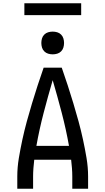

<svg xmlns="http://www.w3.org/2000/svg" viewBox="-20 -1146 640 1166"><path d="M85 0V-74Q85 -130 94.5 -186.5Q104 -243 116 -298.5Q128 -354 143 -409Q158 -464 174.5 -518.5Q191 -573 208.5 -627Q226 -681 245 -735H355Q374 -681 391.5 -627Q409 -573 425.5 -518.5Q442 -464 457 -409Q472 -354 484 -298.5Q496 -243 505.5 -186.5Q515 -130 515 -74V0H419V-74Q419 -99 417 -125Q415 -151 412 -176H188Q185 -151 183 -125Q181 -99 181 -74V0ZM201 -260H399Q381 -361 355 -460.5Q329 -560 300 -659Q271 -560 245 -460.5Q219 -361 201 -260ZM300 -816Q286 -816 272.5 -820Q259 -824 249 -834Q239 -844 235 -857.5Q231 -871 231 -885Q231 -899 235 -912.5Q239 -926 249 -936Q259 -946 272.5 -950Q286 -954 300 -954Q314 -954 327.5 -950Q341 -946 351 -936Q361 -926 365 -912.5Q369 -899 369 -885Q369 -871 365 -857.5Q361 -844 351 -834Q341 -824 327.5 -820Q314 -816 300 -816ZM128 -1054V-1126H473V-1054Z"/></svg>

Font: Iosevka Fixed Curly Md Ex
Style: Regular
Weight: 500
Width: 7
Monospace: yes
Designer: Belleve Invis
Foundry: Belleve Invis
Version: Version 30.1.2